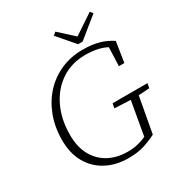

<svg xmlns="http://www.w3.org/2000/svg" viewBox="-202 -1002 1080 1154"><g transform="rotate(-30 338.5 -424.5)"><path d="M61 -278Q61 -369 90 -444.5Q119 -520 170 -574.5Q221 -629 289.5 -658.5Q358 -688 437 -688Q504 -688 551.5 -674.5Q599 -661 639 -634L617 -493H579L584 -622Q526 -653 437 -653Q342 -653 270 -605Q198 -557 158 -473Q118 -389 118 -281Q118 -196 151 -138Q184 -80 240.5 -50.5Q297 -21 368 -21Q406 -21 437 -28Q468 -35 499 -49L507 -96Q515 -143 523.5 -189.5Q532 -236 540 -282L429 -287L435 -319H677L671 -287L595 -282L550 -35Q507 -13 462 1Q417 15 356 15Q268 15 201.5 -20.5Q135 -56 98 -121.5Q61 -187 61 -278ZM352 -864 453 -772 591 -864 606 -845 464 -730H433L332 -847Z"/></g></svg>

Font: Source Serif 4 SmText Light
Style: Italic
Weight: 300
Italic angle: -12°
Designer: Frank Grießhammer
Foundry: Adobe
Version: Version 4.005;hotconv 1.1.0;makeotfexe 2.6.0